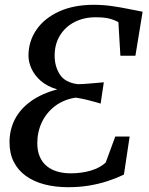

<svg xmlns="http://www.w3.org/2000/svg" viewBox="-20 -771 619 799"><path d="M263.8 8Q210.2 8 165.4 -3.6Q120.7 -15.2 87.9 -38.8Q55.1 -62.4 37.4 -97.3Q19.6 -132.2 19.6 -178.6Q19.6 -231.5 42.1 -274.9Q64.6 -318.2 109 -350Q153.4 -381.8 218.4 -399Q176.8 -411 150.1 -434.2Q123.5 -457.5 111 -485.3Q98.5 -513.1 98.5 -538.6Q98.5 -599.1 131.5 -647.1Q164.6 -695.1 225.6 -723.1Q286.6 -751 370.3 -751Q408.3 -751 445.1 -745.8Q481.8 -740.6 514.5 -733.8Q547.3 -727 573.5 -722.2L543.5 -539.1H481L472.7 -678.9Q453.3 -689.3 432.5 -694.2Q411.8 -699.1 377.1 -699.1Q328.6 -699.1 290.1 -679.2Q251.6 -659.3 229.5 -623.4Q207.4 -587.5 207.4 -539Q207.4 -495.4 228.6 -461.7Q249.7 -427.9 303.2 -420.7Q325.3 -420.9 352.9 -423.4Q380.4 -425.9 412 -428.5L398.8 -339.9Q367.4 -349.3 341.4 -355.7Q315.4 -362 294.6 -364.7Q244.8 -356.9 209 -329.6Q173.2 -302.3 154.2 -262.3Q135.2 -222.2 135.2 -175.4Q135.2 -142.4 145.8 -118.4Q156.3 -94.5 175.2 -79.3Q194 -64.1 219.3 -56.9Q244.6 -49.7 274 -49.7Q319.8 -49.7 358.3 -61.2Q396.9 -72.8 419.9 -94.6L459.7 -202.7H519.5L495.7 -44.4Q464.4 -29.4 428.6 -17.6Q392.8 -5.8 351.9 1.1Q311 8 263.8 8Z"/></svg>

Font: Merriweather Light
Style: Italic
Weight: 300
Italic angle: -7.8°
Designer: Eben Sorkin
Foundry: Eben Sorkin
Version: Version 2.101